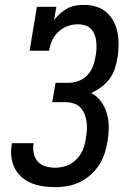

<svg xmlns="http://www.w3.org/2000/svg" viewBox="-20 -763 540 791"><path d="M208 8Q182 8 157.5 4.5Q133 1 110.5 -8Q88 -17 70 -32.5Q52 -48 41 -69.5Q30 -91 27 -115.5Q24 -140 28 -165Q28 -167 28.5 -169Q29 -171 29 -173H119Q119 -172 118.5 -171Q118 -170 118 -169Q115 -149 119.5 -129.5Q124 -110 136.5 -96.5Q149 -83 168 -77.5Q187 -72 208 -72Q231 -72 254.5 -80.5Q278 -89 295.5 -107Q313 -125 322 -148Q331 -171 334 -194Q337 -211 338 -228.5Q339 -246 336.5 -262.5Q334 -279 328 -294Q322 -309 310.5 -320.5Q299 -332 283 -337Q267 -342 250 -342H195L209 -422H264Q284 -422 305 -430Q326 -438 341 -454.5Q356 -471 363.5 -491.5Q371 -512 374 -533Q377 -548 377.5 -563Q378 -578 376.5 -592.5Q375 -607 369.5 -620.5Q364 -634 354.5 -644Q345 -654 331 -658.5Q317 -663 302 -663Q280 -663 259 -655.5Q238 -648 221 -632.5Q204 -617 195 -596.5Q186 -576 182 -554H102L132 -735H212L203 -681Q214 -695 228 -707.5Q242 -720 258 -728.5Q274 -737 291.5 -740Q309 -743 326 -743Q352 -743 376.5 -735.5Q401 -728 419 -712Q437 -696 448.5 -674Q460 -652 464.5 -627.5Q469 -603 468.5 -576.5Q468 -550 464 -525Q460 -502 453 -480Q446 -458 431.5 -438.5Q417 -419 397.5 -404.5Q378 -390 356 -380Q380 -367 396.5 -344.5Q413 -322 420.5 -295Q428 -268 428 -239Q428 -210 423 -181Q419 -156 411 -131Q403 -106 388 -83Q373 -60 352.5 -42Q332 -24 308 -12.5Q284 -1 258.5 3.5Q233 8 208 8Z"/></svg>

Font: Iosevka Slab Medium Oblique
Style: Regular
Weight: 500
Italic angle: -9°
Monospace: yes
Designer: Belleve Invis
Foundry: Belleve Invis
Version: Version 11.1.1; ttfautohint (v1.8.3)